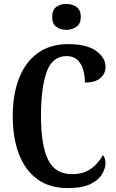

<svg xmlns="http://www.w3.org/2000/svg" viewBox="-20 -949 592 979"><path d="M325 10Q232 10 169.5 -36Q107 -82 76 -164.5Q45 -247 45 -358Q45 -467 77 -549.5Q109 -632 172 -678Q235 -724 328 -724Q422 -724 470 -689.5Q518 -655 518 -608Q518 -573 491.5 -550.5Q465 -528 413 -528Q413 -561 404.5 -592Q396 -623 375.5 -643Q355 -663 319 -663Q247 -663 218 -582.5Q189 -502 189 -358Q189 -209 225 -135Q261 -61 348 -61Q390 -61 420 -75Q450 -89 470.5 -111.5Q491 -134 505 -158Q511 -152 514.5 -140.5Q518 -129 518 -118Q518 -92 501 -62Q484 -32 442 -11Q400 10 325 10ZM318 -797Q287 -797 266.5 -812.5Q246 -828 246 -863Q246 -898 266.5 -913.5Q287 -929 318 -929Q348 -929 370 -913.5Q392 -898 392 -863Q392 -828 370 -812.5Q348 -797 318 -797Z"/></svg>

Font: Noto Serif ExtraCondensed
Style: Bold
Weight: 700
Width: 2
Designer: Monotype Design Team
Foundry: Monotype Imaging Inc.
Version: Version 2.014; ttfautohint (v1.8.4.7-5d5b)